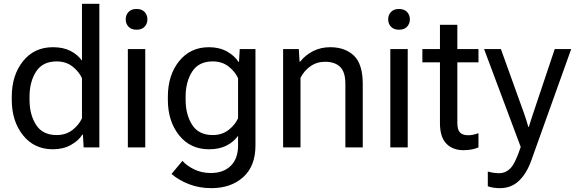

<svg xmlns="http://www.w3.org/2000/svg" viewBox="-20 -770 3004 1003"><path d="M41.5 -249Q41.5 -136.7 100.1 -63.5Q158.7 9.8 256.3 9.8Q310.1 9.8 350.3 -12.7Q390.6 -35.2 410.2 -66.9H413.1L417 0H499V-750H408.2V-453.1Q385.7 -484.9 347.9 -504.2Q310.1 -523.4 256.3 -523.4Q158.7 -523.4 100.1 -450.2Q41.5 -377 41.5 -264.6ZM134.3 -249V-264.6Q134.3 -342.8 168.5 -396Q202.6 -449.2 275.9 -449.2Q324.7 -449.2 358.9 -422.4Q393.1 -395.5 408.2 -361.3V-152.3Q393.1 -118.2 358.9 -91.3Q324.7 -64.5 275.9 -64.5Q202.6 -64.5 168.5 -117.7Q134.3 -170.9 134.3 -249Z M647.9 0H738.8V-513.7H647.9ZM636.7 -668.9Q636.7 -646 651.4 -630.4Q666 -614.7 693.4 -614.7Q720.7 -614.7 735.4 -630.4Q750 -646 750 -668.9Q750 -691.9 735.4 -707.5Q720.7 -723.1 693.4 -723.1Q666 -723.1 651.4 -707.5Q636.7 -691.9 636.7 -668.9Z M876 138.7Q913.1 170.9 966.8 191.9Q1020.5 212.9 1084 212.9Q1186.5 212.9 1250.5 155.3Q1314.5 97.7 1314.5 -9.8V-513.7H1232.4L1228.5 -446.8H1225.6Q1206.1 -478.5 1165.8 -501Q1125.5 -523.4 1071.8 -523.4Q974.1 -523.4 915.5 -450.2Q856.9 -377 856.9 -264.6V-249Q856.9 -136.7 915.5 -63.5Q974.1 9.8 1071.8 9.8Q1125.5 9.8 1163.3 -9.5Q1201.2 -28.8 1223.6 -60.5V-9.8Q1223.6 58.6 1185.5 96.2Q1147.5 133.8 1081.5 133.8Q1032.7 133.8 993.7 114.5Q954.6 95.2 933.1 70.3ZM949.7 -249V-264.6Q949.7 -342.8 983.9 -396Q1018.1 -449.2 1091.3 -449.2Q1140.1 -449.2 1174.3 -422.4Q1208.5 -395.5 1223.6 -361.3V-152.3Q1208.5 -118.2 1174.3 -91.3Q1140.1 -64.5 1091.3 -64.5Q1018.1 -64.5 983.9 -117.7Q949.7 -170.9 949.7 -249Z M1459 0H1549.8V-363.3Q1568.4 -400.4 1601.6 -423.8Q1634.8 -447.3 1678.2 -447.3Q1729 -447.3 1756.6 -420.7Q1784.2 -394 1784.2 -332.5V0H1875V-331.5Q1875 -435.1 1828.9 -479.2Q1782.7 -523.4 1705.1 -523.4Q1656.2 -523.4 1616 -503.2Q1575.7 -482.9 1547.9 -447.8H1544.9L1541 -513.7H1459Z M2019 0H2109.9V-513.7H2019ZM2007.8 -668.9Q2007.8 -646 2022.5 -630.4Q2037.1 -614.7 2064.5 -614.7Q2091.8 -614.7 2106.4 -630.4Q2121.1 -646 2121.1 -668.9Q2121.1 -691.9 2106.4 -707.5Q2091.8 -723.1 2064.5 -723.1Q2037.1 -723.1 2022.5 -707.5Q2007.8 -691.9 2007.8 -668.9Z M2186.5 -444.3H2479.5V-513.7H2186.5ZM2278.3 -127Q2278.3 -53.7 2311.8 -19.5Q2345.2 14.6 2401.4 14.6Q2425.8 14.6 2446.3 10.3Q2466.8 5.9 2479.5 0V-74.2Q2465.8 -69.3 2452.6 -66.4Q2439.5 -63.5 2425.8 -63.5Q2396.5 -63.5 2382.8 -78.1Q2369.1 -92.8 2369.1 -127V-640.6H2278.3V-486.3V-471.7Z M2528.3 203.1Q2542 208 2557.1 210.4Q2572.3 212.9 2591.8 212.9Q2650.4 212.9 2690.7 174.8Q2731 136.7 2755.4 68.4L2963.9 -513.7H2877.9L2764.6 -175.8Q2758.3 -156.2 2752.7 -139.2Q2747.1 -122.1 2742.7 -107.4H2739.7Q2735.8 -122.1 2730.5 -139.2Q2725.1 -156.2 2718.3 -175.8L2596.7 -513.7H2508.8L2700.2 -2.4V-2Q2671.9 83.5 2646.5 109.1Q2621.1 134.8 2586.9 134.8Q2572.3 134.8 2556.6 132.3Q2541 129.9 2528.3 126Z"/></svg>

Font: Roboto Flex
Style: Regular
Weight: 400
Designer: Berlow after Robertson
Foundry: Google
Version: Version 3.200;gftools[0.9.32]